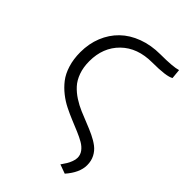

<svg xmlns="http://www.w3.org/2000/svg" viewBox="-262 -833 1147 1147"><g transform="rotate(45 311.0 -260.0)"><path d="M60.1 -378.9Q60.1 -450.7 84.7 -511.5Q109.4 -572.3 154.1 -615.7Q198.7 -659.2 264.2 -683.6Q329.6 -708 408.2 -708Q514.2 -708 553.2 -720.2L559.1 -659.2Q527.3 -639.2 408.2 -639.2Q283.2 -639.2 209.7 -566.9Q136.2 -494.6 136.2 -378.9Q136.2 -327.6 150.9 -286.9Q165.5 -246.1 190.4 -219Q215.3 -191.9 247.8 -170.9Q280.3 -149.9 315.9 -134.8Q351.6 -119.6 387.2 -105.7Q422.9 -91.8 455.3 -76.4Q487.8 -61 512.7 -42Q537.6 -22.9 552.2 5.4Q566.9 33.7 566.9 69.8Q566.9 132.8 507.8 200.2L450.2 179.2Q464.4 158.7 472.7 145.3Q481 131.8 488 113.3Q495.1 94.7 495.1 79.1Q495.1 54.2 480.2 33.9Q465.3 13.7 440.2 -1Q415 -15.6 382.3 -29.3Q349.6 -43 313.5 -57.9Q277.3 -72.8 241.5 -90.6Q205.6 -108.4 172.9 -134.3Q140.1 -160.2 115 -192.6Q89.8 -225.1 75 -272.9Q60.1 -320.8 60.1 -378.9Z"/></g></svg>

Font: LT Superior
Style: Regular
Weight: 400
Designer: Daniel Lyons
Foundry: LyonsType
Version: Version 1.000